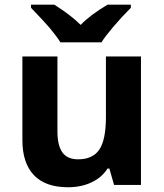

<svg xmlns="http://www.w3.org/2000/svg" viewBox="-20 -786 697 816"><path d="M536.1 -766.1V-752.9Q495.1 -711.9 460.7 -671.1Q426.3 -630.4 411.1 -606H236.8Q222.7 -628.9 196.3 -660.9Q169.9 -692.9 111.8 -752.9V-766.1H210.9Q282.7 -720.7 322.8 -680.2Q363.8 -722.7 437 -766.1ZM464.8 0 444.8 -69.8H437Q413.1 -31.7 369.1 -11Q325.2 9.8 269 9.8Q172.9 9.8 124 -41.7Q75.2 -93.3 75.2 -189.9V-545.9H224.1V-227.1Q224.1 -168 245.1 -138.4Q266.1 -108.9 312 -108.9Q374.5 -108.9 402.3 -150.6Q430.2 -192.4 430.2 -289.1V-545.9H579.1V0Z"/></svg>

Font: Zoram GWebM
Style: Bold
Weight: 700
Foundry: Ascender Corporation
Version: Version 1.000